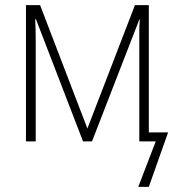

<svg xmlns="http://www.w3.org/2000/svg" viewBox="-20 -550 674 747"><path d="M634 -35 559 177H518L586 0H522V-393Q522 -414 522 -433Q522 -452 524 -474H522L338 0H303L120 -475H117Q118 -452 118.5 -433Q119 -414 119 -390V0H81V-530H136L320 -50L505 -530H559V-35Z"/></svg>

Font: Noto Sans Disp ExtLt
Style: Regular
Weight: 200
Designer: Monotype Design Team
Foundry: Monotype Imaging Inc.
Version: Version 2.000;GOOG;noto-source:20170915:90ef993387c0